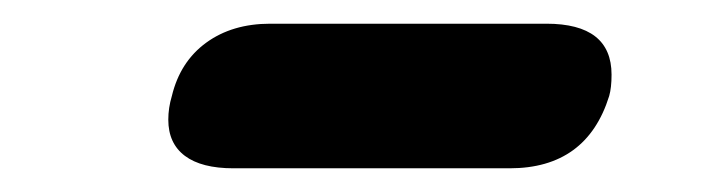

<svg xmlns="http://www.w3.org/2000/svg" viewBox="-20 -433 609 162"><path d="M208 -413H441Q496 -413 496 -370Q496 -359 494 -352Q475 -291 410 -291H177Q150 -291 136 -301.5Q122 -312 122 -332Q122 -342 125 -352Q132 -381 154 -397Q176 -413 208 -413Z"/></svg>

Font: Shrikhand
Style: Regular
Weight: 400
Italic angle: -14°
Designer: Jonny Pinhorn
Foundry: Jonny Pinhorn
Version: Version 1.001;PS 1.001;hotconv 1.0.88;makeotf.lib2.5.647800